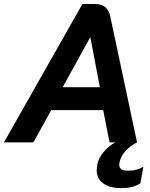

<svg xmlns="http://www.w3.org/2000/svg" viewBox="-60 -720 761 971"><path d="M462 -163H199L109 0H-40L357 -700H419Q484 -700 497 -640L633 0H494ZM257 -279H445L397 -531H396ZM429 143Q429 133 430 128L432 114Q437 82 462.5 50.5Q488 19 523 0H633Q599 17 575.5 43Q552 69 546 95L544 104Q543 107 543 113Q543 127 553 135Q563 143 582 143H597Q614 143 633 137.5Q652 132 665 123L650 207Q634 218 611 224.5Q588 231 564 231H549Q494 231 461.5 207Q429 183 429 143Z"/></svg>

Font: Bai Jamjuree
Style: Bold Italic
Weight: 700
Italic angle: -10°
Designer: Katatrad Aksorn Co.,Ltd.
Foundry: Cadson Demak Co.,Ltd.
Version: Version 1.000; ttfautohint (v1.6)